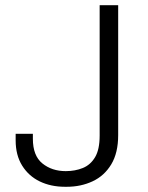

<svg xmlns="http://www.w3.org/2000/svg" viewBox="-20 -706 568 736"><path d="M229 10Q175 10 132.5 -10.5Q90 -31 65 -71Q40 -111 40 -168V-193H106V-174Q106 -109 142.5 -79.5Q179 -50 232 -50Q268 -50 297.5 -62Q327 -74 344.5 -103.5Q362 -133 362 -186V-686H433V-188Q433 -120 406.5 -76Q380 -32 335 -11Q290 10 236 10Z"/></svg>

Font: Chivo Medium ExtraLight
Style: Regular
Weight: 250
Version: Version 2.002